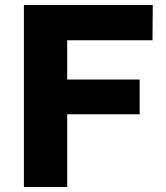

<svg xmlns="http://www.w3.org/2000/svg" viewBox="-20 -743 659 763"><path d="M75 -723V0H247V-289H535V-427H247V-583H586L587 -723Z"/></svg>

Font: United Sans ExtraBold
Style: Regular
Weight: 800
Designer: Pablo Impallari, Rodrigo Fuenzalida (Modified by Dan O. Williams)
Version: Version 1.000;PS 001.000;hotconv 1.0.88;makeotf.lib2.5.64775